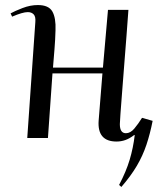

<svg xmlns="http://www.w3.org/2000/svg" viewBox="-20 -547 625 761"><path d="M386 -256H188L170 0H88L120 -459Q122 -481 113.5 -490Q105 -499 90 -499Q70 -499 28 -481L22 -494Q38 -503 69 -515Q100 -527 130 -527Q173 -527 187.5 -501.5Q202 -476 200 -427Q199 -389 196 -352.5Q193 -316 190 -279H388L408 -508H489Q486 -463 481.5 -406.5Q477 -350 472.5 -291.5Q468 -233 464 -182Q460 -131 457.5 -96.5Q455 -62 455 -55Q455 -19 479 -19Q497 -19 512.5 -37.5Q528 -56 543 -80L585 -68Q575 -17 560.5 26.5Q546 70 522.5 110Q499 150 461 194L452 186Q480 133 494 86Q508 39 514 -11L512 -12Q494 2 477 8Q460 14 442 14Q365 14 371 -69Z"/></svg>

Font: Literata 72pt
Style: Italic
Weight: 400
Italic angle: -2°
Designer: Latin by Veronika Burian and Jose Scaglione. Greek by Irene Vlachou. Cyrillic by Vera Evstafieva
Foundry: TypeTogether
Version: Version 3.002